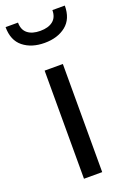

<svg xmlns="http://www.w3.org/2000/svg" viewBox="-151 -819 583 871"><g transform="rotate(-20 140.0 -384.0)"><path d="M184 -522V0H96V-522ZM-3 -768H57Q57 -733 79 -715.5Q101 -698 140 -698Q179 -698 201 -715.5Q223 -733 223 -768H283Q283 -704 243 -672Q203 -640 140 -640Q77 -640 37 -672Q-3 -704 -3 -768Z"/></g></svg>

Font: AmikoRegular
Style: Regular
Weight: 400
Designer: Pablo Impallari, Rodrigo Fuenzalida, Andres Torresi
Foundry: Impallari Type
Version: Version 1.000; ttfautohint (v1.3)